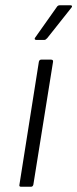

<svg xmlns="http://www.w3.org/2000/svg" viewBox="-20 -711 294 731"><path d="M60 0Q52 0 54 -8L128 -476Q130 -484 137 -484H174Q183 -484 182 -476L107 -8Q105 0 98 0ZM118 -559Q114 -559 112.5 -561.5Q111 -564 114 -568L196 -684Q200 -691 208 -691H248Q253 -691 254 -688Q255 -685 252 -682L160 -566Q154 -559 149 -559Z"/></svg>

Font: Sofia Sans Light
Style: Italic
Weight: 300
Italic angle: -9°
Version: Version 4.100-B